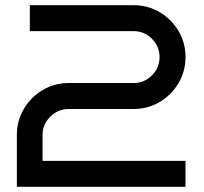

<svg xmlns="http://www.w3.org/2000/svg" viewBox="-20 -720 787 740"><path d="M695 0H45V-200Q45 -255 72 -300.5Q99 -346 144.5 -373Q190 -400 245 -400H495Q536 -400 565.5 -429.5Q595 -459 595 -500Q595 -541 565.5 -570.5Q536 -600 495 -600H95V-700H495Q550 -700 595.5 -673Q641 -646 668 -600.5Q695 -555 695 -500Q695 -445 668 -399.5Q641 -354 595.5 -327Q550 -300 495 -300H245Q204 -300 174 -270.5Q144 -241 144 -200V-100H695Z"/></svg>

Font: Bruno Ace SC
Style: Regular
Weight: 400
Version: Version 1.100; ttfautohint (v1.8.4.7-5d5b);gftools[0.9.27]